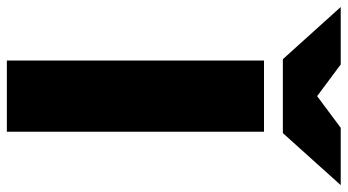

<svg xmlns="http://www.w3.org/2000/svg" viewBox="-334 -767 1014 560"><g transform="rotate(90 173.0 -487.0)"><path d="M69.6 -750H277.2V0H69.6ZM281.2 -805H65.6L-86.6 -973.8H81L220.6 -869.8H126.2L265.8 -973.8H433Z"/></g></svg>

Font: Unbounded
Style: Regular
Weight: 400
Designer: Luke Prowse, Jean-Baptiste Morizot, Fátima Lázaro, Florian Runge
Foundry: NaN
Version: Version 1.701;gftools[0.9.28.dev5+ged2979d]